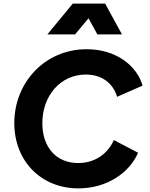

<svg xmlns="http://www.w3.org/2000/svg" viewBox="-20 -1029 828 1061"><path d="M413 12C572 12 696 -75 743 -185L609 -255C578 -183 508 -128 412 -128C292 -128 214 -214 214 -348C214 -502 316 -617 454 -617C546 -617 606 -566 627 -494L768 -556C736 -666 622 -757 459 -757C228 -757 59 -573 59 -349C59 -139 207 12 413 12ZM242 -839H395L469 -928L518 -839H654L561 -1009H382Z"/></svg>

Font: Mluvka ExtraBold
Style: Italic
Weight: 800
Italic angle: -8°
Designer: Modified by Jiří Krblich, Original typeface by Gumpita Rahayu
Foundry: Gumpita Rahayu & Jiří Krblich
Version: Version 2.000;Glyphs 3.1.1 (3134)